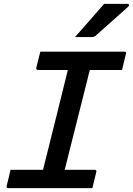

<svg xmlns="http://www.w3.org/2000/svg" viewBox="-20 -965 682 985"><path d="M454 0H23Q12 0 14 -11Q20 -34 24.5 -53Q29 -72 34 -94H201Q204 -108 208.5 -125Q213 -142 216 -155Q244 -266 272 -379.5Q300 -493 328 -606H174Q169 -606 167 -609.5Q165 -613 166 -617Q172 -640 176.5 -659Q181 -678 187 -700H618Q630 -700 626 -689Q621 -667 616 -648Q611 -629 606 -606H441Q438 -594 434 -580Q430 -566 428 -555Q399 -440 370 -324.5Q341 -209 312 -94H466Q471 -94 473.5 -90.5Q476 -87 474 -83Q469 -61 464 -42Q459 -23 454 0ZM514 -945H635Q641 -945 642 -940Q643 -935 637 -930Q613 -909 595.5 -893Q578 -877 561 -862Q544 -847 522.5 -828Q501 -809 470 -781Q467 -779 462.5 -777Q458 -775 452 -775H365Q404 -819 439 -859Q474 -899 514 -945Z"/></svg>

Font: Recursive Mn Lnr St Med
Style: Italic
Weight: 500
Italic angle: -15°
Monospace: yes
Version: Version 1.079;hotconv 1.0.112;makeotfexe 2.5.65598; ttfautoh